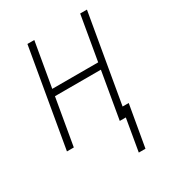

<svg xmlns="http://www.w3.org/2000/svg" viewBox="-171 -627 816 899"><g transform="rotate(-30 237.0 -177.5)"><path d="M370.6 -288.1 364.3 -252H94.7L100.6 -288.1ZM153.8 -528.3 62.5 0H25.4L116.7 -528.3ZM438.5 -528.3 347.2 0H311L401.9 -528.3ZM389.2 -51.8 350.1 172.9H314L352.5 -51.8Z"/></g></svg>

Font: Roboto Condensed ExtraLight
Style: Italic
Weight: 250
Italic angle: -12°
Designer: Christian Robertson
Foundry: Google
Version: Version 3.008; 2023